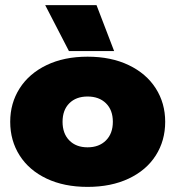

<svg xmlns="http://www.w3.org/2000/svg" viewBox="-20 -717 687 752"><path d="M157 -697H358L427 -517H250ZM20 -240Q20 -313 57 -371Q94 -429 162.5 -462Q231 -495 323 -495Q415 -495 484 -462Q553 -429 590 -371Q627 -313 627 -240Q627 -166 590 -108Q553 -50 484 -17.5Q415 15 323 15Q231 15 162.5 -17.5Q94 -50 57 -108Q20 -166 20 -240ZM422 -240Q422 -286 395 -312.5Q368 -339 323 -339Q278 -339 251.5 -312.5Q225 -286 225 -240Q225 -194 251.5 -167Q278 -140 323 -140Q368 -140 395 -167Q422 -194 422 -240Z"/></svg>

Font: Prompt ExtraBold
Style: Regular
Weight: 800
Designer: Katatrad Team
Foundry: CadsonDemak
Version: Version 1.000